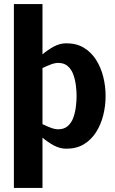

<svg xmlns="http://www.w3.org/2000/svg" viewBox="-20 -720 561 940"><path d="M355 -250Q355 -274 351.5 -302Q348 -330 339 -355Q330 -380 312 -396Q294 -412 265 -412Q249 -412 229 -404.5Q209 -397 188 -387V-112Q209 -102 229 -94.5Q249 -87 265 -87Q294 -87 312 -103Q330 -119 339 -144Q348 -169 351.5 -197.5Q355 -226 355 -250ZM188 200H48V-700H188V-454Q214 -476 243.5 -492Q273 -508 305 -508Q355 -508 391 -486Q427 -464 450.5 -427Q474 -390 485.5 -344Q497 -298 497 -250Q497 -202 485.5 -156Q474 -110 450.5 -73Q427 -36 391 -14Q355 8 305 8Q273 8 243.5 -8Q214 -24 188 -46Z"/></svg>

Font: Epunda Sans
Style: Bold
Weight: 700
Designer: Simon Atzbach
Foundry: typofactur
Version: Version 2.204; ttfautohint (v1.8.4.7-5d5b)